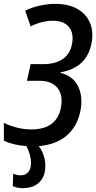

<svg xmlns="http://www.w3.org/2000/svg" viewBox="-24 -745 497 991"><path d="M94 226Q64 226 42 216L44 151Q52 155 62 157.5Q72 160 82 160Q107 160 121.5 143.5Q136 127 136 97Q136 74 129.5 51.5Q123 29 112 9Q43 4 -4 -19V-111Q25 -96 62.5 -86.5Q100 -77 138 -77Q267 -77 290 -187Q303 -252 273.5 -290Q244 -328 181 -328H115L134 -414H200Q261 -414 299.5 -440Q338 -466 348 -519Q358 -574 331.5 -606Q305 -638 249 -638Q222 -638 192 -630.5Q162 -623 134 -609L106 -690Q140 -707 181.5 -716Q223 -725 263 -725Q330 -725 375.5 -699Q421 -673 440.5 -627Q460 -581 448 -520Q423 -395 289 -372L288 -369Q354 -353 380 -297.5Q406 -242 390 -168Q373 -89 318 -43.5Q263 2 176 9Q191 29 200.5 55Q210 81 210 111Q210 166 179 196Q148 226 94 226Z"/></svg>

Font: Noto Sans Condensed Medium
Style: Italic
Weight: 500
Width: 3
Italic angle: -12°
Designer: Monotype Design Team
Foundry: Monotype Imaging Inc.
Version: Version 2.013; ttfautohint (v1.8.4.7-5d5b)